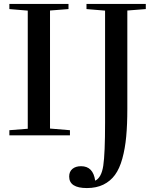

<svg xmlns="http://www.w3.org/2000/svg" viewBox="-20 -683 775 969"><path d="M27.3 0V-25.9L120.1 -33.2V-629.4L27.3 -637.2V-663.1H325.7V-637.2L232.4 -629.9V-34.2L333 -25.9V0ZM418.5 266.1Q329.1 266.1 329.1 208Q329.1 183.1 345.5 169.4Q361.8 155.8 389.2 155.8Q450.2 155.8 460.4 229Q492.2 213.4 501.2 153.1Q510.3 92.8 510.3 -64.5V-629.4L416.5 -637.2V-663.1H715.8V-637.2L622.6 -629.9V-133.3Q622.6 -53.2 616.9 6.8Q611.3 66.9 597.4 117.4Q583.5 168 560.3 199.7Q537.1 231.4 501.7 248.8Q466.3 266.1 418.5 266.1Z"/></svg>

Font: Elstob Medium
Style: Regular
Weight: 500
Designer: Peter S. Baker
Version: Version 1.015